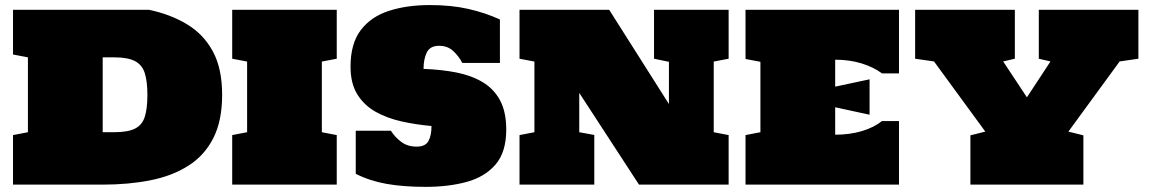

<svg xmlns="http://www.w3.org/2000/svg" viewBox="-20 -726 4525 755"><path d="M31.2 0V-194.8L89.8 -206.1V-500.5L31.2 -511.7V-687.5H565.9Q651.4 -669.4 716.1 -630.1Q780.8 -590.8 817.1 -523.7Q853.5 -456.5 853.5 -353Q853.5 -251 818.8 -182.9Q784.2 -114.7 720.9 -74.5Q657.7 -34.2 571.8 -17.1Q485.8 0 383.8 0ZM383.8 -206.1H428.7Q482.4 -206.1 510.7 -220.2Q539.1 -234.4 549.3 -266.6Q559.6 -298.8 559.6 -353Q559.6 -406.2 549.3 -438.5Q539.1 -470.7 511 -485.6Q482.9 -500.5 428.7 -500.5H383.8Z M893.1 0V-194.8L951.7 -206.1V-483.9L893.1 -495.1V-687.5H1304.2V-495.1L1245.6 -483.9V-206.1L1304.2 -194.8V0Z M1654.3 8.8Q1566.4 8.8 1500.2 -2.9Q1434.1 -14.6 1378.9 -42.5V-211.9H1517.1Q1533.2 -186.5 1557.9 -168Q1582.5 -149.4 1618.2 -149.4Q1652.8 -149.4 1664.8 -171.4Q1676.8 -193.4 1676.8 -230.5Q1616.2 -235.8 1559.1 -248.5Q1502 -261.2 1456.8 -286.6Q1411.6 -312 1385 -355Q1358.4 -397.9 1358.4 -463.9Q1358.4 -554.7 1398.7 -607.7Q1439 -660.6 1509.5 -683.3Q1580.1 -706.1 1669.9 -706.1Q1755.4 -706.1 1822.5 -690.7Q1889.6 -675.3 1945.8 -649.4V-478.5H1797.9Q1784.2 -504.9 1762.2 -525.4Q1740.2 -545.9 1706.5 -545.9Q1670.9 -545.9 1658.2 -519.5Q1645.5 -493.2 1645.5 -455.1Q1714.4 -452.6 1773.4 -441.2Q1832.5 -429.7 1877 -403.6Q1921.4 -377.4 1946 -332Q1970.7 -286.6 1970.7 -216.3Q1970.7 -127.9 1928.7 -79.1Q1886.7 -30.3 1815.2 -10.7Q1743.7 8.8 1654.3 8.8Z M2022.9 0V-194.8L2081.5 -206.1V-483.9L2022.9 -495.1V-687.5H2375.5L2610.4 -316.9V-482.9L2551.8 -495.1V-687.5H2845.2V-495.1L2786.6 -483.9V-206.1L2845.2 -194.8V0H2492.7L2257.8 -360.8V-206.1L2316.9 -195.3V0Z M2911.6 0V-194.8L2970.2 -206.1V-482.9L2911.6 -494.1V-687.5H3515.1V-437.5H3448.2Q3415.5 -461.9 3368.2 -476.6Q3320.8 -491.2 3264.2 -491.2V-385.3L3399.4 -414.1V-274.9L3264.2 -304.2V-196.3Q3321.3 -196.3 3368.9 -210.4Q3416.5 -224.6 3448.2 -250H3515.1V0Z M3795.9 0V-193.8L3854.5 -208.5L3652.8 -484.4L3578.6 -495.1V-687.5H3970.7V-495.1L3924.8 -484.4L4018.1 -343.3L4110.8 -484.4L4064.9 -495.1V-687.5H4456.5V-495.1L4382.8 -484.4L4181.2 -208.5L4240.2 -193.8V0Z"/></svg>

Font: Holtwood One SC
Style: Regular
Weight: 400
Designer: Vernon Adams
Foundry: Vernon Adams
Version: Version 1.100; ttfautohint (v1.8.4.7-5d5b)